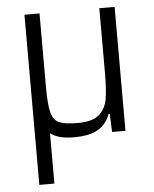

<svg xmlns="http://www.w3.org/2000/svg" viewBox="-51 -553 631 787"><g transform="rotate(-5 264.5 -160.0)"><path d="M450 -510V0H395L392 -75H387Q373 -35 338.5 -13.5Q304 8 236 8Q174 8 141 -17V190H79V-510H141V-209Q141 -135 149.5 -102.5Q158 -70 181.5 -59.5Q205 -49 259 -49Q318 -49 345.5 -72.5Q373 -96 380 -135Q387 -174 387 -246V-510Z"/></g></svg>

Font: Saira Semi Condensed Light
Style: Regular
Weight: 300
Width: 4
Designer: Hector Gatti with collaboration of the Omnibus-Type team
Foundry: Omnibus-Type
Version: Version 1.001; ttfautohint (v1.8)